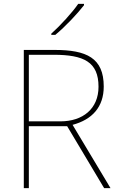

<svg xmlns="http://www.w3.org/2000/svg" viewBox="-20 -972 617 992"><path d="M414 -945V-952H384C355 -909 290 -838 245 -798V-792H266C319 -836 379 -900 414 -945ZM262 -714H103V0H129V-320H327L518 0H551L355 -327C456 -354 516 -419 516 -525C516 -673 427 -714 262 -714ZM257 -689C413 -689 489 -652 489 -524C489 -410 408 -345 292 -345H129V-689Z"/></svg>

Font: Noto Sans Meetei Mayek Thin
Style: Regular
Weight: 100
Designer: Monotype Design Team and Neelakash Kshetrimayum
Foundry: Monotype Imaging Inc.
Version: Version 2.002